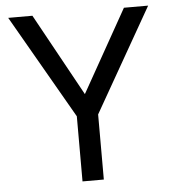

<svg xmlns="http://www.w3.org/2000/svg" viewBox="-51 -744 704 790"><g transform="rotate(-5 301.0 -348.5)"><path d="M258 0V-269L12 -697H112L299 -357L490 -697H590L346 -269V0Z"/></g></svg>

Font: Hanken Grotesk
Style: Regular
Weight: 400
Designer: Alfredo Marco Pradil
Foundry: Hanken Design Co.
Version: Version 3.013